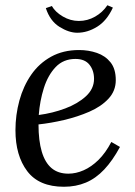

<svg xmlns="http://www.w3.org/2000/svg" viewBox="-20 -702 517 733"><path d="M282 -511Q318 -511 350 -500Q382 -489 402 -464Q422 -439 422 -396Q422 -355 394 -325Q366 -295 321 -275.5Q276 -256 225 -244Q174 -232 127 -227Q127 -165 139.5 -123Q152 -81 177 -60Q202 -39 241 -39Q270 -39 299.5 -52Q329 -65 356 -91.5Q383 -118 405 -160L438 -141Q410 -89 378 -55Q346 -21 308 -5Q270 11 224 11Q129 11 84 -48.5Q39 -108 39 -205Q39 -263 54 -318Q69 -373 99 -416.5Q129 -460 175 -485.5Q221 -511 282 -511ZM268 -477Q222 -477 192.5 -446Q163 -415 147.5 -366Q132 -317 128 -263Q181 -270 229 -288Q277 -306 308 -334.5Q339 -363 339 -401Q339 -433 321.5 -455Q304 -477 268 -477ZM275 -577Q243 -577 207 -599.5Q171 -622 155 -671L178 -679Q191 -656 220 -639Q249 -622 281 -622Q314 -622 343 -638.5Q372 -655 390 -682L411 -673Q388 -623 351 -600Q314 -577 275 -577Z"/></svg>

Font: Lora Italic
Style: Italic
Weight: 400
Italic angle: -3°
Designer: Olga Karpushina, Alexei Vanyashin (Cyrillic)
Foundry: Cyreal
Version: Version 2.210; ttfautohint (v1.8.1.43-b0c9)